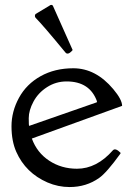

<svg xmlns="http://www.w3.org/2000/svg" viewBox="-20 -754 550 783"><path d="M195.3 -731.4 273.9 -555.2Q277.3 -550.3 274.4 -547.4Q256.8 -528.3 247.1 -539.6Q154.3 -652.3 125 -681.6Q119.6 -689 125 -696.8L182.6 -731.4Q189 -736.8 195.3 -731.4ZM376 -339.4Q347.2 -421.9 251.5 -421.9Q208 -421.9 171.9 -398.7Q135.7 -375.5 116.5 -339.6Q97.2 -303.7 97.2 -272Q97.2 -240.2 99.1 -240.7L375 -336.9V-339.8ZM109.9 -189Q130.9 -131.3 180.7 -98.6Q230.5 -65.9 293.9 -65.9Q374.5 -65.9 440.9 -141.6Q451.2 -151.4 471.2 -131.3Q472.7 -129.9 470.7 -127Q415 -49.8 384.3 -28.3Q332 8.8 263.7 8.8Q217.3 8.8 173.8 -9.8Q84.5 -48.8 46.4 -134.8Q26.9 -178.7 26.9 -239Q26.9 -299.3 57.4 -355.2Q87.9 -411.1 145.8 -443.4Q203.6 -475.6 278.8 -475.6Q370.6 -475.6 441.9 -390.6Q478 -347.7 478 -322.3Z"/></svg>

Font: Della Respira
Style: Regular
Weight: 500
Version: Version 0.201